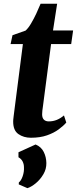

<svg xmlns="http://www.w3.org/2000/svg" viewBox="-20 -706 400 998"><path d="M207.5 -186.5Q205.5 -169 203.5 -155.5Q201.5 -142 200.2 -131.5Q199 -121 199 -111.5Q199 -93.5 208 -84.2Q217 -75 233.5 -75Q256 -75 275.5 -83Q295 -91 312.5 -106L324.5 -69Q310 -52 285 -33.5Q260 -15 224.2 -2.5Q188.5 10 140.5 10Q103 10 75.5 -9.2Q48 -28.5 48.5 -75.5Q48.5 -79 49 -85Q49.5 -91 51 -102.8Q52.5 -114.5 55 -134.2Q57.5 -154 61.5 -185L99 -477H35L45 -523L113 -547Q127 -559.5 141.2 -583.5Q155.5 -607.5 168.5 -635.2Q181.5 -663 191 -686.5H277L255.5 -547.5H360L350 -477H245.5ZM122.5 272 77.5 252.5 78 242Q89.5 234 97.8 210.2Q106 186.5 104.5 163Q104.5 147 97.5 133.2Q90.5 119.5 76 111.5V85.5L165 45Q194 57 207.2 83.5Q220.5 110 221 141.5Q221.5 173 205.2 200.2Q189 227.5 166 246.5Q143 265.5 122.5 272Z"/></svg>

Font: Merriweather 36pt ExtraBold
Style: Italic
Weight: 800
Italic angle: -7.8°
Version: Version 2.101